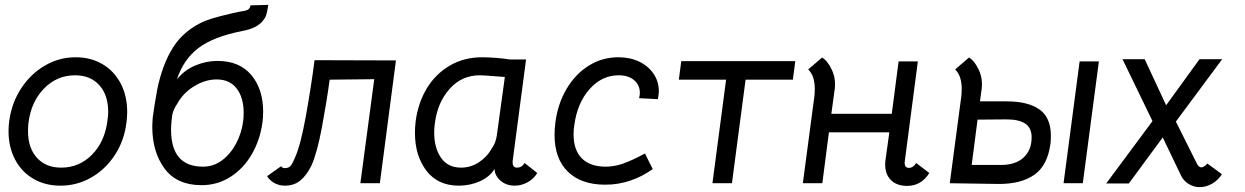

<svg xmlns="http://www.w3.org/2000/svg" viewBox="-20 -752 5109 788"><path d="M15 -214Q15 -235 18 -256Q28 -330 67 -389.5Q106 -449 164.5 -483Q223 -517 290 -517Q353 -517 401 -488.5Q449 -460 475.5 -409Q502 -358 502 -293Q502 -272 499 -249Q490 -175 451.5 -116Q413 -57 354.5 -23.5Q296 10 228 10Q165 10 116.5 -18.5Q68 -47 41.5 -98Q15 -149 15 -214ZM421 -257Q424 -277 424 -293Q424 -362 387.5 -402.5Q351 -443 288 -443Q214 -443 161 -389Q108 -335 97 -249Q95 -237 95 -213Q95 -145 131.5 -104.5Q168 -64 231 -64Q305 -64 357.5 -117Q410 -170 421 -257Z M605 -232Q605 -245 607 -271Q609 -288 615 -325Q621 -362 625 -383Q646 -488 691 -558.5Q736 -629 821 -666Q853 -678 889.5 -687Q926 -696 935 -698L963 -704Q988 -707 997 -712Q1006 -717 1008 -730L1081 -732Q1077 -704 1072.5 -690Q1068 -676 1052 -659Q1036 -645 1021 -638.5Q1006 -632 991.5 -628.5Q977 -625 971 -624Q855 -601 794 -554.5Q733 -508 706 -426Q736 -464 781 -483Q826 -502 872 -502Q963 -502 1011.5 -444Q1060 -386 1060 -294Q1060 -272 1057 -248Q1047 -177 1013.5 -119Q980 -61 926.5 -26.5Q873 8 807 8Q706 8 655.5 -60Q605 -128 605 -232ZM980 -290Q980 -351 951.5 -388.5Q923 -426 869 -426Q823 -426 777.5 -398.5Q732 -371 708 -327Q690 -301 687 -279.5Q684 -258 684 -256Q682 -232 682 -220Q682 -68 813 -68Q857 -68 892 -94.5Q927 -121 949.5 -164Q972 -207 978 -255Q980 -267 980 -290Z M1076 -29 1134 -70Q1138 -62 1149 -62Q1164 -62 1172 -70.5Q1180 -79 1191 -106Q1214 -157 1235.5 -276.5Q1257 -396 1271 -505L1605 -504L1539 0H1459L1516 -427L1333 -425Q1320 -330 1301 -228.5Q1282 -127 1259 -74Q1239 -33 1213 -11.5Q1187 10 1149 10Q1127 10 1107.5 0Q1088 -10 1076 -29Z M1683 -207Q1683 -231 1686 -255Q1696 -330 1731.5 -389Q1767 -448 1825.5 -482.5Q1884 -517 1959 -517Q1982 -517 2015.5 -514.5Q2049 -512 2072 -508H2139L2084 -91V-85Q2084 -64 2102 -64Q2122 -64 2133 -83L2185 -42Q2170 -17 2144.5 -3.5Q2119 10 2093 10Q2056 10 2032 -12.5Q2008 -35 2010 -64V-59Q1990 -26 1949.5 -8Q1909 10 1863 10Q1777 10 1730 -51.5Q1683 -113 1683 -207ZM1998 -142Q2015 -166 2019 -196L2052 -436L2013 -439Q1963 -443 1949 -443Q1875 -443 1825.5 -387.5Q1776 -332 1765 -248Q1762 -229 1762 -208Q1762 -145 1790 -104.5Q1818 -64 1872 -64Q1912 -64 1945.5 -86Q1979 -108 1998 -142Z M2256 -198Q2256 -222 2259 -247Q2269 -326 2305.5 -387.5Q2342 -449 2397 -483Q2452 -517 2518 -517Q2566 -517 2603.5 -499Q2641 -481 2662.5 -449Q2684 -417 2684 -377Q2684 -367 2680 -345L2603 -349Q2606 -361 2606 -371Q2606 -403 2582.5 -423Q2559 -443 2519 -443Q2450 -443 2399.5 -386Q2349 -329 2337 -238Q2334 -219 2334 -201Q2334 -136 2368 -102Q2402 -68 2466 -68Q2500 -68 2535.5 -80Q2571 -92 2627 -122L2659 -58Q2568 6 2464 6Q2365 6 2310.5 -47.5Q2256 -101 2256 -198Z M2960 -425H2766L2776 -501H3244L3234 -425H3040L2984 0H2904Z M3693 -83Q3693 -73 3697.5 -68Q3702 -63 3710 -63Q3728 -63 3740 -83L3794 -42Q3761 11 3703 11Q3661 11 3637 -12.5Q3613 -36 3613 -76Q3613 -88 3614 -94L3630 -209H3382L3355 0H3275L3322 -354Q3324 -366 3324 -388Q3324 -441 3297 -467L3354 -516Q3377 -502 3394 -465.5Q3411 -429 3406 -388L3392 -285H3640L3668 -500H3747L3693 -87Z M3927 -388Q3927 -441 3900 -467L3957 -516Q3980 -502 3997 -465.5Q4014 -429 4009 -388L4002 -336H4111Q4200 -336 4246.5 -302.5Q4293 -269 4293 -195Q4293 -173 4291 -160Q4279 -73 4225.5 -35Q4172 3 4080 3L3878 0L3925 -354Q3927 -366 3927 -388ZM4490 -500 4424 0H4345L4411 -500ZM4214 -188Q4214 -227 4188 -244.5Q4162 -262 4111 -262L3992 -261L3968 -75H4088Q4148 -75 4181 -105.5Q4214 -136 4214 -188Z M4766 -320 4903 -509H4996L4806 -253L4891 -83Q4896 -73 4899.5 -70Q4903 -67 4909 -65Q4916 -65 4923 -69.5Q4930 -74 4935 -81L4995 -37Q4979 -12 4954.5 2Q4930 16 4904 16Q4879 16 4857.5 2.5Q4836 -11 4826 -34L4752 -188L4613 1H4520L4710 -255L4587 -509H4678Z"/></svg>

Font: Bellota
Style: Bold Italic
Weight: 700
Italic angle: -7.5°
Designer: Kemie Guaida
Foundry: Kemie Guaida
Version: Version 4.001